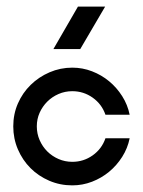

<svg xmlns="http://www.w3.org/2000/svg" viewBox="-20 -559 431 579"><path d="M198 -355Q229 -355 257.5 -344Q286 -333 309 -314Q332 -295 348.5 -269Q365 -243 371 -213H298Q287 -245 259.5 -264.5Q232 -284 198 -284Q176 -284 156.5 -275.5Q137 -267 122.5 -252.5Q108 -238 99.5 -219Q91 -200 91 -178Q91 -156 99.5 -136.5Q108 -117 122.5 -102.5Q137 -88 156.5 -79.5Q176 -71 198 -71Q232 -71 259.5 -90.5Q287 -110 298 -142H371Q365 -112 348.5 -86Q332 -60 309 -41Q286 -22 257.5 -11Q229 0 198 0Q161 0 128.5 -14Q96 -28 72 -52Q48 -76 34 -108.5Q20 -141 20 -178Q20 -215 34 -247Q48 -279 72.5 -303Q97 -327 129.5 -341Q162 -355 198 -355ZM215 -539H297L222 -411H141L215 -539Z"/></svg>

Font: Googee
Style: Regular
Weight: 400
Designer: Peter Wiegel
Foundry: CATFonts Peter Wiegel
Version: 1.000